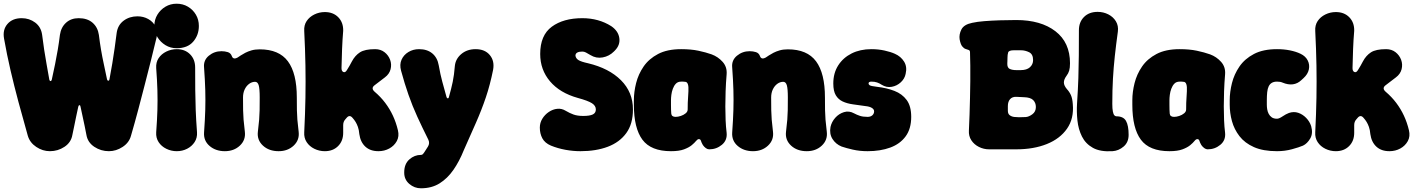

<svg xmlns="http://www.w3.org/2000/svg" viewBox="-50 -790 7623 1035"><path d="M219 25Q180 25 145.5 2Q111 -21 100 -58Q73 -153 49.5 -240.5Q26 -328 6.5 -412Q-13 -496 -28 -581Q-37 -629 -10 -660.5Q17 -692 67 -692Q108 -692 139.5 -668.5Q171 -645 177 -603Q182 -561 188 -522.5Q194 -484 201 -444.5Q208 -405 216 -360Q218 -353 222.5 -353Q227 -353 229 -360Q239 -405 247 -444.5Q255 -484 261.5 -522.5Q268 -561 273 -602Q279 -643 306 -667.5Q333 -692 374 -692Q421 -692 449 -667.5Q477 -643 483 -602Q488 -561 494.5 -522.5Q501 -484 509.5 -445Q518 -406 527 -362Q529 -355 534 -355Q539 -355 540 -362Q549 -408 555.5 -449Q562 -490 568 -530.5Q574 -571 579 -613Q585 -655 616.5 -678.5Q648 -702 691 -702Q723 -702 749 -687.5Q775 -673 788.5 -647.5Q802 -622 794 -588Q779 -525 763 -461.5Q747 -398 730 -332Q713 -266 695 -198Q677 -130 656 -58Q646 -21 611 2Q576 25 537 25Q494 25 458.5 1.5Q423 -22 416 -62Q412 -85 406.5 -110Q401 -135 395.5 -161.5Q390 -188 384 -215Q383 -223 378.5 -223Q374 -223 372 -215Q366 -188 360.5 -161.5Q355 -135 350 -110Q345 -85 340 -62Q333 -22 297.5 1.5Q262 25 219 25Z M903 25Q873 25 846.5 12Q820 -1 805 -24Q790 -47 792 -77Q797 -144 798.5 -197Q800 -250 798.5 -303.5Q797 -357 792 -423Q790 -454 805 -476.5Q820 -499 846.5 -512Q873 -525 903 -525Q947 -525 974.5 -497.5Q1002 -470 1002 -426Q1002 -359 1002.5 -305Q1003 -251 1005 -197.5Q1007 -144 1012 -77Q1014 -47 999 -24Q984 -1 958.5 12Q933 25 903 25ZM902 -530Q869 -530 842 -546.5Q815 -563 798.5 -590Q782 -617 782 -650Q782 -684 798.5 -711Q815 -738 842 -754Q869 -770 902 -770Q936 -770 963 -754Q990 -738 1006 -711Q1022 -684 1022 -650Q1022 -601 991.5 -565.5Q961 -530 902 -530Z M1050 -426Q1046 -465 1075.5 -489.5Q1105 -514 1144 -514Q1162 -514 1178 -509Q1194 -504 1200 -487Q1203 -478 1210.5 -475.5Q1218 -473 1231 -480Q1237 -484 1247.5 -491Q1258 -498 1272.5 -505.5Q1287 -513 1306 -518.5Q1325 -524 1350 -524Q1454 -524 1502 -459.5Q1550 -395 1550 -264Q1550 -222 1550.5 -196Q1551 -170 1553 -145Q1555 -120 1560 -79Q1565 -35 1533 -5Q1501 25 1452 25Q1400 25 1367.5 -5Q1335 -35 1340 -79Q1345 -120 1347 -145Q1349 -170 1349.5 -196Q1350 -222 1350 -264Q1350 -312 1344.5 -330.5Q1339 -349 1325 -349Q1308 -349 1293 -338Q1278 -327 1269 -308Q1260 -289 1260 -264Q1260 -222 1260.5 -196Q1261 -170 1263 -145Q1265 -120 1270 -79Q1275 -35 1243 -5Q1211 25 1162 25Q1113 25 1080 -3Q1047 -31 1050 -76Q1055 -145 1056.5 -198Q1058 -251 1056.5 -304.5Q1055 -358 1050 -426Z M1701 25Q1671 25 1644.5 12Q1618 -1 1603 -24Q1588 -47 1590 -77Q1595 -177 1596.5 -263.5Q1598 -350 1596.5 -437Q1595 -524 1590 -623Q1588 -654 1603 -676.5Q1618 -699 1644.5 -712Q1671 -725 1701 -725Q1746 -725 1773.5 -697Q1801 -669 1800 -624Q1796 -576 1794 -526Q1792 -476 1791 -426Q1790 -407 1800.5 -402Q1811 -397 1820 -412Q1828 -424 1834.5 -436Q1841 -448 1847 -459Q1864 -491 1890.5 -508Q1917 -525 1972 -525Q2002 -525 2023 -508.5Q2044 -492 2053 -467.5Q2062 -443 2055.5 -417Q2049 -391 2025 -373L1970 -331Q1948 -315 1969 -296Q2002 -268 2026.5 -235.5Q2051 -203 2068 -166.5Q2085 -130 2095 -88Q2103 -55 2089 -29.5Q2075 -4 2048.5 10.5Q2022 25 1990 25Q1946 25 1919.5 0.5Q1893 -24 1887 -67Q1885 -90 1879.5 -105.5Q1874 -121 1867 -132.5Q1860 -144 1851 -154Q1834 -175 1817 -153L1811 -146Q1800 -134 1800 -115V-74Q1800 -30 1772.5 -2.5Q1745 25 1701 25Z M2219 225Q2184 225 2156.5 201.5Q2129 178 2129 141V139Q2129 94 2156.5 69.5Q2184 45 2219 45Q2224 45 2227.5 42.5Q2231 40 2237.5 30.5Q2244 21 2257 0Q2268 -18 2259 -37Q2226 -103 2199.5 -161Q2173 -219 2152 -279Q2131 -339 2112 -409Q2103 -442 2114.5 -468Q2126 -494 2151.5 -509.5Q2177 -525 2209 -525Q2253 -525 2280.5 -502Q2308 -479 2315 -438Q2324 -387 2334 -350.5Q2344 -314 2357 -267Q2359 -260 2364 -260Q2369 -260 2370 -267Q2383 -313 2390.5 -349Q2398 -385 2402 -435Q2406 -473 2437 -499Q2468 -525 2514 -525Q2564 -525 2590.5 -493Q2617 -461 2608 -413Q2592 -333 2569 -265Q2546 -197 2516 -129Q2486 -61 2450 20Q2426 80 2394 126Q2362 172 2319.5 198.5Q2277 225 2219 225Z M3362 -200Q3362 -122 3326 -72.5Q3290 -23 3226.5 1Q3163 25 3079 25Q3039 25 2998 17.5Q2957 10 2920 -5Q2887 -19 2873.5 -44.5Q2860 -70 2860 -102Q2860 -128 2873.5 -150Q2887 -172 2908.5 -186.5Q2930 -201 2954 -203.5Q2978 -206 2999 -193Q3021 -180 3042 -172.5Q3063 -165 3094 -165Q3129 -165 3145.5 -173Q3162 -181 3162 -200Q3162 -220 3141 -233.5Q3120 -247 3065 -262Q2968 -289 2915 -351.5Q2862 -414 2862 -499Q2862 -600 2924.5 -646Q2987 -692 3089 -692Q3177 -692 3245 -649Q3283 -623 3288.5 -585Q3294 -547 3264 -517L3259 -512Q3234 -487 3199 -480.5Q3164 -474 3133 -493Q3118 -502 3108.5 -507Q3099 -512 3089 -512Q3071 -512 3061.5 -506.5Q3052 -501 3052 -490Q3054 -475 3068.5 -466Q3083 -457 3120 -449Q3233 -422 3297.5 -357.5Q3362 -293 3362 -200Z M3567 25Q3459 25 3413 -37Q3367 -99 3367 -225V-250Q3367 -294 3379 -342Q3391 -390 3419.5 -431.5Q3448 -473 3497.5 -499Q3547 -525 3622 -525Q3675 -525 3715 -516.5Q3755 -508 3786 -497Q3821 -484 3845.5 -456.5Q3870 -429 3867 -390Q3863 -341 3861.5 -298Q3860 -255 3860 -216.5Q3860 -178 3861.5 -142.5Q3863 -107 3867 -74Q3871 -34 3841.5 -9.5Q3812 15 3773 15Q3764 15 3755 8.5Q3746 2 3739 -8Q3731 -22 3728.5 -31Q3726 -40 3717 -40Q3710 -40 3702 -30Q3694 -20 3679 -7.5Q3664 5 3637.5 15Q3611 25 3567 25ZM3592 -160Q3605 -160 3620 -165Q3635 -170 3646 -179Q3657 -188 3657 -200Q3657 -222 3657.5 -235.5Q3658 -249 3659 -262.5Q3660 -276 3661 -298Q3664 -349 3643 -349Q3638 -350 3632.5 -350Q3627 -350 3622 -350Q3604 -350 3593.5 -339Q3583 -328 3577 -311.5Q3571 -295 3569 -278.5Q3567 -262 3567 -250V-225Q3567 -196 3568.5 -178Q3570 -160 3592 -160Z M3897 -426Q3893 -465 3922.5 -489.5Q3952 -514 3991 -514Q4009 -514 4025 -509Q4041 -504 4047 -487Q4050 -478 4057.5 -475.5Q4065 -473 4078 -480Q4084 -484 4094.5 -491Q4105 -498 4119.5 -505.5Q4134 -513 4153 -518.5Q4172 -524 4197 -524Q4301 -524 4349 -459.5Q4397 -395 4397 -264Q4397 -222 4397.5 -196Q4398 -170 4400 -145Q4402 -120 4407 -79Q4412 -35 4380 -5Q4348 25 4299 25Q4247 25 4214.5 -5Q4182 -35 4187 -79Q4192 -120 4194 -145Q4196 -170 4196.5 -196Q4197 -222 4197 -264Q4197 -312 4191.5 -330.5Q4186 -349 4172 -349Q4155 -349 4140 -338Q4125 -327 4116 -308Q4107 -289 4107 -264Q4107 -222 4107.5 -196Q4108 -170 4110 -145Q4112 -120 4117 -79Q4122 -35 4090 -5Q4058 25 4009 25Q3960 25 3927 -3Q3894 -31 3897 -76Q3902 -145 3903.5 -198Q3905 -251 3903.5 -304.5Q3902 -358 3897 -426Z M4627 25Q4584 25 4547 16.5Q4510 8 4487 0Q4455 -13 4437.5 -41Q4420 -69 4427 -106Q4433 -133 4452.5 -155Q4472 -177 4499.5 -185.5Q4527 -194 4554 -179Q4569 -171 4585.5 -165.5Q4602 -160 4627 -160Q4643 -160 4652.5 -168.5Q4662 -177 4662 -190Q4662 -201 4649.5 -208.5Q4637 -216 4616 -218Q4580 -223 4548 -227.5Q4516 -232 4492.5 -243Q4469 -254 4455.5 -276.5Q4442 -299 4442 -340Q4442 -396 4468.5 -437.5Q4495 -479 4541 -502Q4587 -525 4647 -525Q4685 -525 4718.5 -517.5Q4752 -510 4774 -500Q4806 -486 4823.5 -458Q4841 -430 4832 -392Q4827 -366 4806 -346.5Q4785 -327 4757 -322Q4729 -317 4703 -333Q4691 -341 4678 -345.5Q4665 -350 4647 -350Q4640 -350 4636 -347.5Q4632 -345 4632 -340Q4632 -335 4638 -330.5Q4644 -326 4678 -322Q4730 -316 4771.5 -300Q4813 -284 4837.5 -251Q4862 -218 4862 -160Q4862 -96 4832 -55Q4802 -14 4749 5.5Q4696 25 4627 25Z M5282 15Q5253 15 5227 2Q5201 -11 5186 -34Q5171 -57 5173 -87Q5175 -128 5176.5 -173Q5178 -218 5179 -263.5Q5180 -309 5180.5 -353Q5181 -397 5180.5 -436.5Q5180 -476 5179 -508Q5179 -518 5172 -520.5Q5165 -523 5155.5 -526Q5146 -529 5137 -540Q5128 -551 5123 -578Q5119 -604 5132.5 -631Q5146 -658 5191 -667Q5218 -673 5256 -676Q5294 -679 5338.5 -680.5Q5383 -682 5428 -682Q5561 -682 5639.5 -621.5Q5718 -561 5718 -449Q5718 -424 5713.5 -409Q5709 -394 5699 -381Q5685 -362 5685 -345.5Q5685 -329 5701 -310Q5715 -295 5723 -277Q5731 -259 5733 -229Q5740 -151 5702 -96.5Q5664 -42 5593 -13.5Q5522 15 5428 15ZM5443 -158 5479 -159Q5496 -160 5515 -174Q5534 -188 5534 -213Q5534 -236 5519.5 -250.5Q5505 -265 5470 -266L5429 -268Q5407 -269 5395 -255.5Q5383 -242 5383 -218V-193Q5383 -176 5393.5 -168.5Q5404 -161 5418 -159.5Q5432 -158 5443 -158ZM5429 -412H5452Q5485 -412 5502 -427.5Q5519 -443 5519 -466Q5519 -498 5497.5 -508.5Q5476 -519 5454 -519H5415Q5388 -519 5384.5 -507Q5381 -495 5381 -480Q5381 -461 5380.5 -459.5Q5380 -458 5380 -449Q5379 -425 5393 -418.5Q5407 -412 5429 -412Z M5947 25Q5881 29 5841.5 7Q5802 -15 5782.5 -54Q5763 -93 5758 -140.5Q5753 -188 5756 -233Q5761 -308 5763 -369Q5765 -430 5765.5 -491Q5766 -552 5766 -627Q5766 -671 5793.5 -698.5Q5821 -726 5867 -726Q5898 -726 5924.5 -712.5Q5951 -699 5965.5 -675Q5980 -651 5976 -620Q5966 -547 5959.5 -487Q5953 -427 5949.5 -366Q5946 -305 5946 -230Q5946 -204 5949 -189Q5952 -174 5957 -168.5Q5962 -163 5968 -163Q6006 -163 6020 -138Q6034 -113 6034 -63Q6034 -23 6007 0Q5980 23 5947 25Z M6254 25Q6146 25 6100 -37Q6054 -99 6054 -225V-250Q6054 -294 6066 -342Q6078 -390 6106.5 -431.5Q6135 -473 6184.5 -499Q6234 -525 6309 -525Q6362 -525 6402 -516.5Q6442 -508 6473 -497Q6508 -484 6532.5 -456.5Q6557 -429 6554 -390Q6550 -341 6548.5 -298Q6547 -255 6547 -216.5Q6547 -178 6548.5 -142.5Q6550 -107 6554 -74Q6558 -34 6528.5 -9.5Q6499 15 6460 15Q6451 15 6442 8.5Q6433 2 6426 -8Q6418 -22 6415.5 -31Q6413 -40 6404 -40Q6397 -40 6389 -30Q6381 -20 6366 -7.5Q6351 5 6324.5 15Q6298 25 6254 25ZM6279 -160Q6292 -160 6307 -165Q6322 -170 6333 -179Q6344 -188 6344 -200Q6344 -222 6344.5 -235.5Q6345 -249 6346 -262.5Q6347 -276 6348 -298Q6351 -349 6330 -349Q6325 -350 6319.5 -350Q6314 -350 6309 -350Q6291 -350 6280.5 -339Q6270 -328 6264 -311.5Q6258 -295 6256 -278.5Q6254 -262 6254 -250V-225Q6254 -196 6255.5 -178Q6257 -160 6279 -160Z M6834 25Q6759 25 6709.5 3Q6660 -19 6631.5 -56Q6603 -93 6591 -137Q6579 -181 6579 -225V-250Q6579 -294 6591 -342Q6603 -390 6631.5 -431.5Q6660 -473 6709.5 -499Q6759 -525 6834 -525Q6871 -525 6903.5 -518.5Q6936 -512 6961 -500Q6988 -487 6999.5 -464Q7011 -441 7005.5 -415.5Q7000 -390 6977 -369L6965 -358Q6945 -339 6919.5 -335.5Q6894 -332 6863 -345Q6852 -350 6834 -350Q6817 -350 6806 -343.5Q6795 -337 6789 -324.5Q6783 -312 6781 -293Q6779 -274 6779 -250V-225Q6779 -214 6781 -201Q6783 -188 6789 -176.5Q6795 -165 6805.5 -157.5Q6816 -150 6834 -150Q6845 -150 6863.5 -162.5Q6882 -175 6898 -181Q6924 -190 6948 -182Q6972 -174 6991 -154.5Q7010 -135 7018 -110Q7029 -71 7013 -43.5Q6997 -16 6974 -5Q6953 4 6914.5 14.5Q6876 25 6834 25Z M7151 25Q7121 25 7094.5 12Q7068 -1 7053 -24Q7038 -47 7040 -77Q7045 -177 7046.5 -263.5Q7048 -350 7046.5 -437Q7045 -524 7040 -623Q7038 -654 7053 -676.5Q7068 -699 7094.5 -712Q7121 -725 7151 -725Q7196 -725 7223.5 -697Q7251 -669 7250 -624Q7246 -576 7244 -526Q7242 -476 7241 -426Q7240 -407 7250.5 -402Q7261 -397 7270 -412Q7278 -424 7284.5 -436Q7291 -448 7297 -459Q7314 -491 7340.5 -508Q7367 -525 7422 -525Q7452 -525 7473 -508.5Q7494 -492 7503 -467.5Q7512 -443 7505.5 -417Q7499 -391 7475 -373L7420 -331Q7398 -315 7419 -296Q7452 -268 7476.5 -235.5Q7501 -203 7518 -166.5Q7535 -130 7545 -88Q7553 -55 7539 -29.5Q7525 -4 7498.5 10.5Q7472 25 7440 25Q7396 25 7369.5 0.5Q7343 -24 7337 -67Q7335 -90 7329.5 -105.5Q7324 -121 7317 -132.5Q7310 -144 7301 -154Q7284 -175 7267 -153L7261 -146Q7250 -134 7250 -115V-74Q7250 -30 7222.5 -2.5Q7195 25 7151 25Z"/></svg>

Font: Winky Sans Black
Style: Regular
Weight: 900
Designer: Simon Atzbach
Foundry: typofactur
Version: Version 1.205